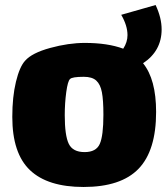

<svg xmlns="http://www.w3.org/2000/svg" viewBox="-20 -695 671 765"><path d="M624 -578Q624 -492 550 -443Q602 -379 602 -249Q602 -95 532 -22.5Q462 50 313 50Q170 50 99.5 -17Q29 -84 29 -229Q29 -309 43.5 -369Q58 -429 80 -453Q107 -484 180 -504Q253 -524 318 -524Q409 -524 471 -501Q488 -527 488 -555Q488 -593 463 -636L600 -675Q624 -624 624 -578ZM392 -238Q392 -296 386 -327.5Q380 -359 363.5 -374Q347 -389 314 -389Q267 -389 259 -380Q250 -372 244 -328Q238 -284 238 -236Q238 -155 254 -122Q270 -89 317 -89Q363 -89 377.5 -121.5Q392 -154 392 -238Z"/></svg>

Font: Lalezar
Style: Regular
Weight: 400
Designer: Borna Izadpanah
Foundry: Borna Izadpanah
Version: Version 1.003;November 28, 2018;FontCreator 11.5.0.2421 64-b